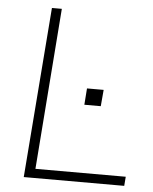

<svg xmlns="http://www.w3.org/2000/svg" viewBox="-51 -748 630 792"><g transform="rotate(5 263.5 -352.5)"><path d="M493 0H77L132 -705H173L122 -38H496ZM300 -319 305 -387H374L368 -319Z"/></g></svg>

Font: Iunito ExtraLight
Style: Italic
Weight: 200
Italic angle: -4.541°
Designer: Vernon Adams
Foundry: Vernon Adams
Version: Version 2.001;November 30, 2019;FontCreator 12.0.0.2547 64-b